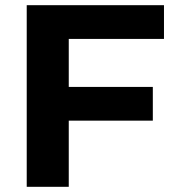

<svg xmlns="http://www.w3.org/2000/svg" viewBox="-20 -720 679 740"><path d="M612 -570V-700H83V0H245V-255H569V-385H245V-570Z"/></svg>

Font: AWKNG-Font
Style: Bold
Weight: 700
Designer: Awakening Church
Foundry: Awakening Church
Version: Version 1.700;PS 001.700;hotconv 1.0.88;makeotf.lib2.5.64775